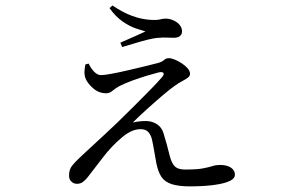

<svg xmlns="http://www.w3.org/2000/svg" viewBox="-20 -612 1040 683"><path d="M295.2 -385.8Q303.8 -368.2 315.3 -356.5Q326.8 -344.8 339.3 -344.8Q351.2 -344.8 377.4 -349.7Q403.7 -354.6 435.7 -362Q467.7 -369.4 497 -376.6Q526.3 -383.8 543.1 -388.2Q556.7 -392.2 563.8 -398.7Q570.9 -405.1 580.5 -405.1Q589.2 -405.1 601.8 -400Q614.5 -394.8 626.9 -386.6Q639.3 -378.3 647.7 -368.7Q656 -359.2 656 -349.3Q656 -341.4 648.1 -335.6Q640.1 -329.7 627.8 -323.2Q615.5 -316.7 602.5 -307.4Q586.3 -296.2 558.8 -272.9Q531.3 -249.6 502.4 -223.4Q473.6 -197.3 452.4 -176.1Q463.4 -178.9 476.1 -180.2Q488.8 -181.5 498.8 -181.5Q520.7 -181.5 538.1 -170.3Q555.6 -159.2 561.9 -137.3Q567.5 -119.1 573.6 -97.1Q579.7 -75.1 584 -56.7Q591.2 -29.9 602.6 -19.4Q614.1 -8.9 638.3 -8.9Q680.4 -8.9 701.8 -13Q723.3 -17.1 735.8 -21.2Q748.3 -25.3 762.5 -25.3Q786.8 -25.3 801.3 -15.8Q815.7 -6.2 815.7 9.5Q815.7 22.2 800.2 30.3Q784.6 38.3 760.4 42.9Q736.2 47.6 708.9 49.3Q681.6 51 657 51Q615.5 51 590.9 43.1Q566.4 35.2 554.4 17.4Q542.5 -0.3 536.3 -30.6Q532.5 -50.3 528.8 -73.1Q525 -95.9 520.6 -115.9Q516.8 -131.8 507.6 -142.2Q498.4 -152.5 480.3 -152.5Q462.3 -152.5 445.5 -144.3Q428.7 -136.2 411.3 -121.1Q375.7 -90.8 345 -50.5Q314.3 -10.2 292.3 18Q284 28.5 275 35.2Q266 41.9 253.9 41.9Q242.2 41.9 233.9 33.9Q225.6 25.9 225.6 12.8Q225.6 -9.1 236.5 -22.6Q247.4 -36.1 263.8 -51.4Q279.8 -67 303.7 -88.6Q327.6 -110.1 352.3 -133.5Q377 -156.9 396.2 -174.8Q425 -202.4 455.7 -233.3Q486.5 -264.1 513.4 -291.4Q540.4 -318.8 555.8 -336.9Q565.2 -347.6 561.1 -352.6Q557 -357.5 543.9 -354.3Q529.2 -350.7 503.9 -343.1Q478.5 -335.5 451.9 -325.8Q425.3 -316.1 404.5 -305.6Q388.6 -296.5 379.3 -288.4Q369.9 -280.2 357.3 -280.2Q331.2 -280.2 310.2 -298.9Q289.2 -317.6 283.4 -335.7Q279.7 -347.2 280.6 -359.1Q281.4 -371.1 283.8 -382.8ZM369.6 -583.1 380 -592.5Q417.2 -567.3 451.2 -555Q485.1 -542.7 519.6 -541.1Q538.8 -540.3 549.4 -543Q560 -545.8 569.2 -545.8Q582.7 -545.8 596.3 -539.9Q609.9 -534 618.8 -523.7Q627.6 -513.4 627.6 -499.4Q627.6 -490.9 620.7 -484.3Q613.7 -477.6 598.3 -477.6Q584.7 -477.6 572.7 -478.3Q560.6 -478.9 545.1 -477.5Q528.9 -476.9 504.2 -470.6Q479.5 -464.2 455.3 -456.8Q431.1 -449.5 414.5 -444.7L408.1 -460.2Q431.3 -470 456.1 -481.3Q481 -492.5 497.5 -500.1Q484.9 -503.7 463 -511Q441.1 -518.4 416.4 -535.4Q391.6 -552.4 369.6 -583.1Z"/></svg>

Font: Noto Serif SC
Style: Regular
Weight: 200
Designer: Ryoko NISHIZUKA 西塚涼子 (kana & ideographs); Frank Grießhammer (Latin, Greek & Cyrillic); Wenlong ZHANG 张文龙 (bopomofo); San
Foundry: Adobe
Version: Version 2.001;hotconv 1.1.0;makeotfexe 2.6.0